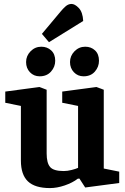

<svg xmlns="http://www.w3.org/2000/svg" viewBox="-20 -952 640 984"><path d="M236.2 11.9Q159.3 11.9 123.2 -22.4Q87.1 -56.7 87.1 -129V-409.1L7 -425.3V-482.7L182 -506.1L219.1 -492.1V-165.3Q219.1 -116.6 236.9 -96Q254.7 -75.4 306.5 -75.4Q325.9 -75.4 347 -80.9Q368.2 -86.3 380.1 -91.7V-409.1L298.9 -425.3V-482.7L474 -506.1L511.8 -492.1V-88.3L591 -72.3V-14.1L416.6 8.9L387.2 -36.6L379.1 -36.4Q351.6 -15.3 311.7 -1.7Q271.7 11.9 236.2 11.9ZM408.4 -560.9Q378.7 -560.9 358.8 -581.7Q338.8 -602.5 338.8 -633.9Q338.8 -665.6 361.7 -689.1Q384.7 -712.6 416.9 -712.6Q446.8 -712.6 467.1 -693.7Q487.3 -674.7 487.3 -640.7Q487.3 -609.3 466.2 -585.1Q445 -560.9 408.4 -560.9ZM183.3 -560.9Q153.4 -560.9 133.5 -581.7Q113.7 -602.5 113.7 -633.9Q113.7 -665.6 136.6 -689.1Q159.6 -712.6 191.8 -712.6Q221.7 -712.6 242.3 -693.7Q263 -674.7 263 -640.7Q263 -609.3 241.4 -585.1Q219.9 -560.9 183.3 -560.9ZM231 -735.7 194.8 -778.4 291 -893.3Q302.5 -907.3 315.8 -919.2Q329.1 -931 345 -931.8Q363.1 -932.6 383.6 -911.2Q404.1 -889.8 406.4 -844.5Z"/></svg>

Font: Faustina Light
Style: Regular
Weight: 300
Designer: Alfonso Garcia
Foundry: http://www.omnibus-type.com
Version: Version 1.200